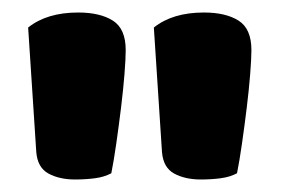

<svg xmlns="http://www.w3.org/2000/svg" viewBox="-20 -681 450 307"><path d="M158 -404Q147 -398 132 -396Q117 -394 100 -394Q75 -394 57.5 -403.5Q40 -413 38 -438L25 -637Q55 -661 105 -661Q140 -661 160.5 -648Q181 -635 181 -601Q181 -587 179 -562Q177 -537 173.5 -508.5Q170 -480 166 -452Q162 -424 158 -404ZM359 -404Q348 -398 333 -396Q318 -394 301 -394Q276 -394 258.5 -403.5Q241 -413 239 -438L226 -637Q256 -661 306 -661Q341 -661 361.5 -648Q382 -635 382 -601Q382 -587 380 -562Q378 -537 374.5 -508.5Q371 -480 367 -452Q363 -424 359 -404Z"/></svg>

Font: Baloo Bhaina
Style: Regular
Weight: 400
Designer: Manish Minz, Shuchita Grover and Ek Type
Foundry: Ek Type
Version: Version 1.443;PS 1.000;hotconv 16.6.51;makeotf.lib2.5.65220;